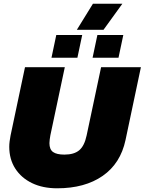

<svg xmlns="http://www.w3.org/2000/svg" viewBox="-20 -1007 781 1037"><path d="M395 -846 482 -987H641L539 -846ZM258 -695 284 -818H424L398 -695ZM480 -695 506 -818H646L620 -695ZM289 10Q211 10 153 -18Q95 -46 62.5 -96.5Q30 -147 30 -214Q30 -229 32 -244Q34 -259 37 -275L115 -644H330L252 -276Q250 -264 248.5 -253.5Q247 -243 247 -234Q247 -200 266.5 -186Q286 -172 328 -172Q380 -172 408 -195.5Q436 -219 448 -276L526 -644H741L658 -251Q631 -124 534.5 -57Q438 10 289 10Z"/></svg>

Font: Kanit ExtraBold
Style: Italic
Weight: 800
Italic angle: -12°
Designer: Katatrad Team
Foundry: CadsonDemak
Version: Version 2.000; ttfautohint (v1.8.3)